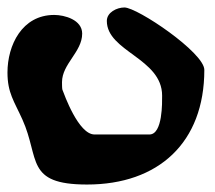

<svg xmlns="http://www.w3.org/2000/svg" viewBox="-20 -467 576 514"><path d="M0 -273C0 -218 18 -196 40 -147C87 -43 47 27 213 27C404 27 527 -85 527 -280C527 -326 348 -447 313 -447C293 -447 266 -434 266 -411C266 -329 414 -311 414 -211C414 -194 416 -107 380 -107H233C190 -107 152 -214 147 -227C146 -230 146 -244 146 -247C146 -296 200 -328 200 -377C200 -414 153 -427 125 -427C39 -427 0 -346 0 -273Z"/></svg>

Font: Charger
Style: Overspray
Weight: 400
Designer: Jasper
Foundry: Cannot Into Space Fonts
Version: Version 0.980